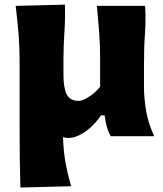

<svg xmlns="http://www.w3.org/2000/svg" viewBox="-20 -593 708 836"><path d="M68.8 223.6Q66.9 163.6 66.2 103.8Q65.4 43.9 65.4 -26.9V-309.6Q65.4 -390.1 60.5 -448.5Q55.7 -506.8 48.3 -567.4L262.7 -572.8Q264.6 -512.7 260.5 -454.6Q256.3 -396.5 256.3 -334V-266.1Q256.3 -209.5 270.8 -181.6Q285.2 -153.8 322.3 -153.8Q340.3 -153.8 368.9 -172.6Q397.5 -191.4 416 -215.8V-334Q416 -396.5 411.9 -451.7Q407.7 -506.8 401.9 -567.4H611.8Q615.7 -507.3 611.3 -448.7Q606.9 -390.1 606.9 -309.6V-215.3Q606.9 -167.5 615.7 -113Q624.5 -58.6 651.4 0H461.9Q449.7 -22.9 444.1 -45.2Q438.5 -67.4 435.5 -90.8H419.9Q399.4 -60.1 371.3 -35.4Q343.3 -10.7 312.7 1Q282.2 12.7 254.4 4.4Q255.9 60.5 264.6 111.6Q273.4 162.6 290 217.8Z"/></svg>

Font: Pinar DS4 ExtraBold
Style: Regular
Weight: 800
Designer: Amin Abedi
Version: Version 3.000